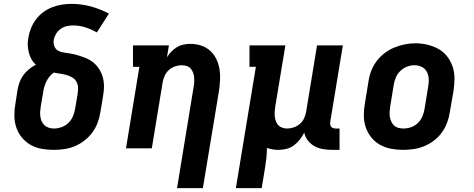

<svg xmlns="http://www.w3.org/2000/svg" viewBox="-20 -764 2440 989"><path d="M257 8Q225 8 194 2.5Q163 -3 137 -18Q111 -33 92 -56.5Q73 -80 63.5 -109Q54 -138 54 -170Q54 -202 60 -234L71 -305Q75 -325 82 -343.5Q89 -362 101.5 -378.5Q114 -395 130 -408Q146 -421 165 -431Q151 -443 142 -459Q133 -475 128.5 -493.5Q124 -512 123 -531Q122 -550 126 -569Q130 -594 139.5 -618Q149 -642 165 -663.5Q181 -685 202.5 -701Q224 -717 248.5 -726.5Q273 -736 298 -740Q323 -744 348 -744Q400 -744 449 -730.5Q498 -717 541 -694L479 -597Q451 -613 420 -623Q389 -633 355 -633Q339 -633 322.5 -629Q306 -625 292 -615Q278 -605 269 -590Q260 -575 257 -559Q254 -542 260 -526Q266 -510 280 -502.5Q294 -495 311 -493Q328 -491 344.5 -488Q361 -485 377 -480.5Q393 -476 408 -470.5Q423 -465 437.5 -457.5Q452 -450 464 -439.5Q476 -429 485.5 -416Q495 -403 501.5 -388.5Q508 -374 511.5 -358Q515 -342 515.5 -325.5Q516 -309 514 -291.5Q512 -274 509 -257L497 -186Q493 -159 483 -132Q473 -105 456 -82Q439 -59 415.5 -40.5Q392 -22 365.5 -11Q339 0 311.5 4Q284 8 257 8ZM257 -102Q277 -102 297 -109Q317 -116 332 -130.5Q347 -145 355.5 -164.5Q364 -184 367 -204L379 -275Q382 -292 382 -309.5Q382 -327 374.5 -341.5Q367 -356 353 -364.5Q339 -373 323 -377.5Q307 -382 290 -384.5Q273 -387 257 -390Q244 -381 234.5 -369Q225 -357 218.5 -343.5Q212 -330 208 -316Q204 -302 202 -287L190 -216Q188 -203 187 -189.5Q186 -176 188 -163Q190 -150 195 -138.5Q200 -127 209.5 -118.5Q219 -110 231.5 -106Q244 -102 257 -102Z M892 205 977 -314Q980 -327 980.5 -340Q981 -353 980 -365.5Q979 -378 974.5 -390Q970 -402 962 -411Q954 -420 941.5 -424Q929 -428 916 -428Q899 -428 881.5 -422Q864 -416 850.5 -404Q837 -392 829 -375Q821 -358 818 -341L762 0H629L698 -420H665V-530H850L840 -469Q850 -485 863 -498.5Q876 -512 892 -521.5Q908 -531 925.5 -534.5Q943 -538 961 -538Q989 -538 1015.5 -529.5Q1042 -521 1062 -503Q1082 -485 1094 -460.5Q1106 -436 1110.5 -409Q1115 -382 1113.5 -353Q1112 -324 1108 -296L1025 205Z M1195 205 1298 -420H1265V-530H1450L1398 -216Q1396 -203 1395 -190Q1394 -177 1395.5 -164.5Q1397 -152 1401 -140Q1405 -128 1413.5 -119Q1422 -110 1434 -106Q1446 -102 1459 -102Q1476 -102 1493.5 -108Q1511 -114 1525 -126Q1539 -138 1546.5 -155Q1554 -172 1557 -189L1613 -530H1746L1681 -136Q1680 -129 1681 -122.5Q1682 -116 1686 -111Q1690 -106 1696.5 -104Q1703 -102 1709 -102H1729V8H1691Q1667 8 1643.5 4Q1620 0 1600 -11Q1580 -22 1566 -40Q1552 -58 1547 -81Q1538 -62 1524.5 -45Q1511 -28 1493.5 -15Q1476 -2 1455 3Q1434 8 1414 8Q1399 8 1384 5.5Q1369 3 1355 -2Q1355 24 1352 50.5Q1349 77 1345 102L1328 205Z M2056 8Q2024 8 1993 2Q1962 -4 1936 -19Q1910 -34 1891.5 -57.5Q1873 -81 1863.5 -110Q1854 -139 1854 -170.5Q1854 -202 1860 -234L1878 -344Q1882 -372 1892 -398.5Q1902 -425 1919.5 -448.5Q1937 -472 1960.5 -490Q1984 -508 2011 -519Q2038 -530 2065 -535.5Q2092 -541 2120 -541Q2152 -541 2182.5 -533.5Q2213 -526 2239 -511.5Q2265 -497 2283.5 -473Q2302 -449 2311.5 -420.5Q2321 -392 2321 -360Q2321 -328 2316 -296L2297 -186Q2293 -159 2283 -132Q2273 -105 2256 -81.5Q2239 -58 2215.5 -40Q2192 -22 2165 -11Q2138 0 2110.5 4Q2083 8 2056 8ZM2058 -102Q2078 -102 2098 -109Q2118 -116 2133 -131Q2148 -146 2156 -165Q2164 -184 2167 -204L2185 -314Q2189 -334 2188.5 -354.5Q2188 -375 2179.5 -392.5Q2171 -410 2153.5 -419Q2136 -428 2115 -428Q2095 -428 2076 -420.5Q2057 -413 2042 -398.5Q2027 -384 2019 -365Q2011 -346 2008 -326L1990 -216Q1988 -203 1987 -189Q1986 -175 1988 -162.5Q1990 -150 1995.5 -138Q2001 -126 2010 -117.5Q2019 -109 2032 -105.5Q2045 -102 2058 -102Z"/></svg>

Font: Iosevka Slab XBdExObl
Style: Regular
Weight: 800
Width: 7
Italic angle: -9°
Monospace: yes
Designer: Belleve Invis
Foundry: Belleve Invis
Version: Version 11.1.0; ttfautohint (v1.8.3)